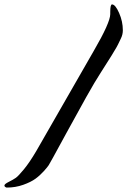

<svg xmlns="http://www.w3.org/2000/svg" viewBox="-82 -773 576 869"><path d="M-52 76Q-62 73 -62 66.5Q-62 60 -42 50Q-22 40 -10.5 32Q1 24 26.5 -7Q52 -38 82 -89L342 -542Q417 -671 417 -709V-718Q417 -753 425 -753Q440 -753 457 -714.5Q474 -676 474 -636Q474 -617 465.5 -599.5Q457 -582 452 -571.5Q447 -561 437 -545Q427 -529 422 -520Q398 -481 373.5 -443.5Q349 -406 308 -333Q267 -260 220 -173.5Q173 -87 158 -60Q143 -33 138.5 -25.5Q134 -18 116.5 1.5Q99 21 78.5 36Q58 51 23 63.5Q-12 76 -52 76Z"/></svg>

Font: Condiment
Style: Regular
Weight: 400
Designer: Angel Koziupa, Alejandro Paul
Foundry: Angel Koziupa, Alejandro Paul
Version: Version 1.001